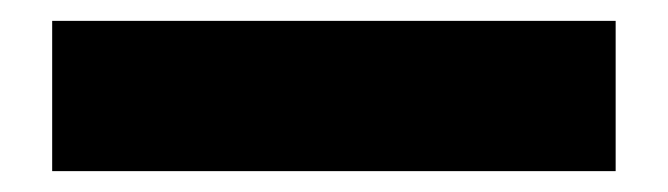

<svg xmlns="http://www.w3.org/2000/svg" viewBox="-20 30 640 184"><path d="M30 194V50H570V194Z"/></svg>

Font: Martian Mono Condensed
Style: Bold
Weight: 700
Width: 3
Designer: Roman Shamin
Foundry: Evil Martians
Version: Version 1.000